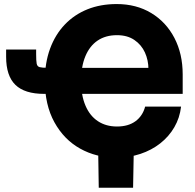

<svg xmlns="http://www.w3.org/2000/svg" viewBox="-20 -757 950 934"><path d="M545.4 9.8Q448.2 9.8 369.6 -34.2Q291 -78.1 244.6 -162.4Q198.2 -246.6 198.2 -364.7Q198.2 -451.2 223.4 -519.8Q248.5 -588.4 294.9 -637.2Q341.3 -686 405.3 -711.7Q469.2 -737.3 547.4 -737.3Q643.1 -737.3 715.6 -693.6Q788.1 -649.9 828.4 -572.5Q868.7 -495.1 868.7 -395V-300.3H317.9V-426.8H734.9L702.1 -420.4Q702.1 -463.9 685.1 -501.5Q668 -539.1 633.8 -562.5Q599.6 -585.9 548.8 -585.9Q493.7 -585.9 454.8 -559.6Q416 -533.2 395.3 -483.4Q374.5 -433.6 374.5 -362.8Q374.5 -293 395.8 -243.2Q417 -193.4 456.3 -167.5Q495.6 -141.6 548.8 -141.6Q576.2 -141.6 598.6 -147.9Q621.1 -154.3 638.7 -167Q656.2 -179.7 668.2 -197.8Q680.2 -215.8 686 -238.3H860.8Q854.5 -183.6 828.1 -138.2Q801.8 -92.8 759.5 -59.6Q717.3 -26.4 662.8 -8.3Q608.4 9.8 545.4 9.8ZM9.8 -516.1H155.8V-493.2Q155.8 -461.4 158.4 -447.5Q161.1 -433.6 172.9 -430.4Q184.6 -427.2 210.9 -427.2H238.3V-300.3H194.8Q100.1 -300.3 54.9 -344.2Q9.8 -388.2 9.8 -480.5ZM460.4 156.2 457.5 -31.2H630.9L627.4 156.2Z"/></svg>

Font: Inter 16pt ExtraBold
Style: Regular
Weight: 800
Version: Version 4.001;git-66647c0bb